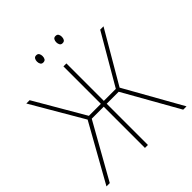

<svg xmlns="http://www.w3.org/2000/svg" viewBox="-235 -1036 1189 1189"><g transform="rotate(-45 360.0 -441.0)"><path d="M10 0 220 -375 22 -714H51L242 -386H347V-714H373V-386H478L669 -714H698L500 -375L711 0H682L478 -361H373V0H347V-361H242L39 0ZM252 -851Q252 -863 257.5 -872.5Q263 -882 276 -882Q290 -882 295.5 -872.5Q301 -863 301 -851Q301 -837 295.5 -828Q290 -819 276 -819Q263 -819 257.5 -828.5Q252 -838 252 -851ZM421 -851Q421 -863 426.5 -872.5Q432 -882 445 -882Q459 -882 464.5 -873Q470 -864 470 -851Q470 -838 464.5 -828.5Q459 -819 445 -819Q432 -819 426.5 -828.5Q421 -838 421 -851Z"/></g></svg>

Font: Noto Sans SemiCondensed Thin
Style: Regular
Weight: 100
Width: 4
Designer: Monotype Design Team
Foundry: Monotype Imaging Inc.
Version: Version 2.013; ttfautohint (v1.8.4.7-5d5b)